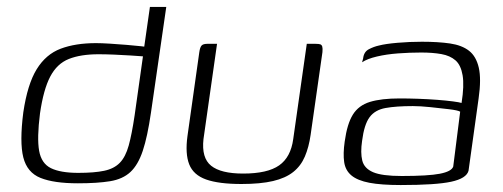

<svg xmlns="http://www.w3.org/2000/svg" viewBox="-20 -525 1446 552"><path d="M204 2Q135 2 96.5 -13.5Q58 -29 47 -72.5Q36 -116 47 -202Q59 -283 85.5 -326Q112 -369 154.5 -385Q197 -401 256 -401Q272 -401 296 -399.5Q320 -398 344 -396Q368 -394 386.5 -392Q405 -390 410 -388L393 -379L411 -505H458L414 -201Q404 -132 390.5 -91.5Q377 -51 355 -30.5Q333 -10 296.5 -4Q260 2 204 2ZM205 -28Q251 -28 279.5 -34Q308 -40 324.5 -57Q341 -74 350 -106.5Q359 -139 367 -193L391 -363Q378 -364 355 -365.5Q332 -367 307.5 -368Q283 -369 263 -369Q212 -369 178 -355.5Q144 -342 124.5 -305Q105 -268 95 -199Q86 -128 92.5 -91.5Q99 -55 126.5 -41.5Q154 -28 205 -28Z M604 -399 565 -125Q559 -71 587 -48.5Q615 -26 679 -26Q749 -26 782.5 -49.5Q816 -73 823 -125L862 -399Q863 -399 866.5 -399Q870 -399 874 -399Q878 -399 882 -399Q886 -399 887 -399Q897 -399 901 -397.5Q905 -396 906.5 -391Q908 -386 907 -375L873 -137Q868 -102 856.5 -75Q845 -48 823 -30.5Q801 -13 765 -4.5Q729 4 674 4Q609 4 572.5 -9Q536 -22 524 -52.5Q512 -83 519 -134L553 -375Q555 -389 559.5 -394Q564 -399 576 -399Q584 -399 590 -399Q596 -399 604 -399Z M1132 7Q1076 7 1042 0.5Q1008 -6 990.5 -20.5Q973 -35 969.5 -59Q966 -83 971 -118Q978 -169 994.5 -195.5Q1011 -222 1043.5 -232Q1076 -242 1129 -242Q1154 -242 1182.5 -241Q1211 -240 1237 -238Q1263 -236 1282 -233.5Q1301 -231 1307 -229Q1315 -279 1310 -308.5Q1305 -338 1289.5 -351.5Q1274 -365 1249 -369.5Q1224 -374 1191 -374Q1158 -374 1124.5 -371.5Q1091 -369 1063.5 -362.5Q1036 -356 1021 -346L1024 -357Q1026 -376 1040.5 -383.5Q1055 -391 1069 -394Q1088 -399 1123 -402Q1158 -405 1193 -405Q1240 -405 1274 -400Q1308 -395 1328.5 -379Q1349 -363 1356.5 -330.5Q1364 -298 1356 -242L1327 -34Q1321 -12 1277 -2.5Q1233 7 1132 7ZM1135 -19Q1211 -19 1244.5 -25.5Q1278 -32 1283 -46L1303 -204Q1296 -208 1271 -211Q1246 -214 1217 -217Q1188 -220 1167 -220Q1119 -220 1088.5 -214.5Q1058 -209 1042.5 -188Q1027 -167 1021 -120Q1016 -86 1021.5 -63.5Q1027 -41 1052.5 -30Q1078 -19 1135 -19Z"/></svg>

Font: Genos Thin Light
Style: Italic
Weight: 300
Italic angle: -8°
Version: Version 1.010